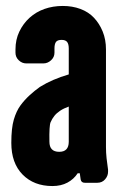

<svg xmlns="http://www.w3.org/2000/svg" viewBox="-20 -614 408 645"><path d="M211 -256Q194 -250 182 -242Q170 -234 162.5 -224.5Q155 -215 150 -203.5Q145 -192 146 -138Q146 -104 179 -104Q211 -104 211 -138ZM343 -44Q343 -42 343 -37Q343 -23 333 -11.5Q323 0 307 0H265Q253 0 251 -11L248 -32H241Q228 -12 206.5 -0.5Q185 11 156 11Q94 11 56 -27.5Q18 -66 18 -134Q18 -184 26.5 -212.5Q35 -241 48.5 -259.5Q62 -278 79.5 -294Q97 -310 114 -322Q156 -348 211 -364V-451Q211 -466 205.5 -473Q200 -480 187 -480Q173 -480 168 -473Q163 -466 163 -451V-437Q163 -422 151.5 -411.5Q140 -401 126 -401H68Q54 -401 43 -411.5Q32 -422 32 -437V-448Q32 -481 45 -508Q58 -535 79.5 -554.5Q101 -574 129.5 -584Q158 -594 191 -594Q223 -594 250 -584Q277 -574 295.5 -554.5Q314 -535 325 -508Q336 -481 336 -448V-120Q336 -101 338 -82.5Q340 -64 343 -44Z"/></svg>

Font: H.H. Samuel
Style: Regular
Weight: 900
Width: 1
Designer: deFharo
Foundry: deFharo
Version: Version 1.009